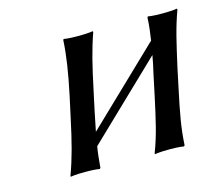

<svg xmlns="http://www.w3.org/2000/svg" viewBox="-71 -524 719 619"><g transform="rotate(-15 288.5 -214.5)"><path d="M238 -250C254 -325 265 -372 285 -429L284 -432C284 -432 269 -429 235 -429C200 -429 187 -432 187 -432L185 -429C182 -376 174 -325 158 -249L143 -180C127 -105 114 -54 94 0V3C94 3 109 0 144 0C178 0 191 3 191 3L194 0C196 -24 198 -46 202 -70L450 -308C447 -290 443 -271 438 -250L423 -179C407 -105 396 -54 375 0V3C375 3 390 0 425 0C459 0 472 3 472 3L475 0C478 -57 487 -104 503 -179L518 -250C535 -325 545 -372 566 -429L565 -432C565 -432 550 -429 516 -429C481 -429 468 -432 468 -432L466 -429C465 -404 462 -380 458 -354L210 -116C214 -135 218 -156 223 -180Z"/></g></svg>

Font: Libertinus Sans
Style: Italic
Weight: 400
Italic angle: -12°
Designer: Philipp H. Poll, Khaled Hosny
Foundry: Caleb Maclennan
Version: Version 7.050;RELEASE